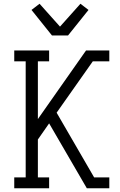

<svg xmlns="http://www.w3.org/2000/svg" viewBox="-20 -1004 640 1024"><path d="M443 0 242 -346 182 -260V-58H242V0H56V-58H117V-677H56V-735H242V-677H182V-369L439 -735H563V-677H475L282 -403L482 -58H563V0ZM257 -815 148 -951 191 -984 300 -862 409 -984 452 -951 343 -815Z"/></svg>

Font: Iosevka Etoile Light
Style: Regular
Weight: 300
Designer: Belleve Invis
Foundry: Belleve Invis
Version: Version 25.0.1; ttfautohint (v1.8.4)